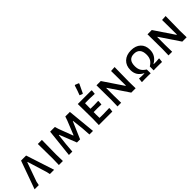

<svg xmlns="http://www.w3.org/2000/svg" viewBox="247 -1995 3231 3231"><g transform="rotate(-45 1862.5 -380.0)"><path d="M322 -503 486 0H384L370 -64L264 -408H256L135 -69L121 0H21L202 -503Z M696 -501 691 -159 695 0H599L603 -150L599 -501Z M1362 -501 1411 0H1326L1316 -152L1293 -356H1287L1157 -53H1082L962 -356H954L932 -161L919 0H838L892 -501H1004L1027 -427L1121 -180H1128L1228 -428L1253 -501Z M1736 -568 1727 -563 1675 -584Q1707 -665 1735 -757L1745 -762L1808 -737L1812 -727ZM1737 -76 1872 -80 1879 -73 1871 0H1550L1554 -150L1550 -501H1874L1880 -493L1873 -420L1746 -425L1646 -424L1644 -294L1740 -293L1827 -296L1832 -288L1826 -214L1732 -217L1643 -216L1642 -159L1644 -77Z M2428 -503 2423 -153 2426 0H2322L2085 -352H2079L2078 -170L2081 0H1994L1998 -147L1995 -501H2097L2334 -149H2342L2339 -498Z M2579 2 2573 -3 2582 -76 2644 -72H2706V-78Q2580 -140 2580 -279Q2580 -385 2645.5 -446.5Q2711 -508 2822 -508Q2930 -508 2993 -449Q3056 -390 3056 -288Q3056 -149 2929 -78V-72H2990L3056 -78L3062 -71L3053 1L2991 0H2890L2857 2L2853 -2L2854 -91Q2909 -124 2933 -165.5Q2957 -207 2957 -269Q2957 -349 2921 -390Q2885 -431 2815 -431Q2678 -431 2678 -273Q2678 -210 2702 -168Q2726 -126 2782 -91L2783 -2L2779 2L2745 0H2644Z M3642 -503 3637 -153 3640 0H3536L3299 -352H3293L3292 -170L3295 0H3208L3212 -147L3209 -501H3311L3548 -149H3556L3553 -498Z"/></g></svg>

Font: Alegreya Sans SC Medium
Style: Regular
Weight: 500
Designer: Juan Pablo del Peral
Foundry: Huerta Tipografica
Version: Version 2.001;PS 002.001;hotconv 1.0.88;makeotf.lib2.5.64775